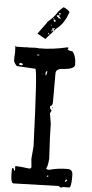

<svg xmlns="http://www.w3.org/2000/svg" viewBox="-91 -1196 594 1235"><g transform="rotate(5 206.0 -578.5)"><path d="M59.6 -879.9V-878.9Q83 -879.9 112.3 -881.8L132.8 -879.9Q221.7 -879.9 315.4 -902.3L322.3 -900.4V-898.4L317.4 -888.7Q329.1 -879.9 348.6 -879.9Q374 -851.6 374 -797.9V-794.9Q374 -768.6 307.6 -761.7Q252.9 -761.7 252.9 -729.5V-546.9Q252.9 -517.6 239.3 -517.6L237.3 -515.6V-502L249 -488.3L240.2 -469.7V-467.8L251 -403.3Q251 -338.9 260.7 -177.7Q255.9 -125 247.1 -116.2Q247.1 -107.4 262.7 -107.4H267.6Q321.3 -123 385.7 -123Q418 -123 418 -85V-73.2Q418 -4.9 403.3 -4.9H369.1L349.6 0L335.9 -8.8L45.9 0Q27.3 0 27.3 -61.5V-88.9Q28.3 -98.6 32.2 -98.6H34.2Q37.1 -98.6 43.9 -82H47.9V-97.7L45.9 -109.4L52.7 -112.3Q76.2 -112.3 134.8 -104.5H139.6Q149.4 -104.5 151.4 -114.3L146.5 -167L153.3 -249Q134.8 -747.1 121.1 -747.1L1 -753.9Q-19.5 -775.4 -19.5 -789.1V-811.5L-17.6 -838.9Q-17.6 -852.5 -19.5 -883.8L-13.7 -877.9H-6.8Q12.7 -877.9 52.7 -878.9V-879.9L54.7 -881.8ZM14.6 -770.5V-767.6Q15.6 -761.7 28.3 -761.7Q37.1 -761.7 39.1 -767.6V-768.6Q36.1 -775.4 23.4 -775.4H20.5ZM189.5 -722.7V-710.9H191.4Q196.3 -710.9 199.2 -731.4V-738.3H196.3Q189.5 -735.4 189.5 -722.7ZM374 -41V-39.1H377Q383.8 -43 387.7 -49.8V-50.8L383.8 -54.7H382.8Q374 -49.8 374 -41ZM124 -838.9V-836.9L127.9 -834H136.7L139.6 -836.9V-838.9ZM253.9 -64.5V-63.5L259.8 -61.5L266.6 -66.4L262.7 -70.3H259.8ZM252.9 -508.8 255.9 -505.9 252.9 -502 249 -505.9ZM168.9 -715.8V-713.9L173.8 -719.7H171.9ZM219.7 -1006.8Q215.8 -1003.9 212.9 -1002.9Q221.7 -1013.7 225.6 -1015.6V-1016.6H215.8L206.1 -1014.6L205.1 -1012.7L211.9 -1002.9L215.8 -996.1L180.7 -957L168.9 -943.4L115.2 -973.6L168.9 -1046.9Q169.9 -1049.8 170.9 -1052.2Q171.9 -1054.7 174.8 -1055.7Q213.9 -1090.8 227.1 -1112.8Q240.2 -1134.8 268.6 -1157.2Q293.9 -1146.5 308.6 -1129.9Q282.2 -1048.8 227.5 -1011.7V-1008.8L216.8 -997.1L220.7 -1006.8ZM243.2 -1097.7Q262.7 -1119.1 245.1 -1117.2H242.2V-1114.3L248 -1105.5V-1104.5L243.2 -1102.5H232.4L229.5 -1099.6L228.5 -1097.7L229.5 -1095.7Q239.3 -1088.9 245.1 -1081.1Q245.1 -1086.9 259.8 -1081.1ZM223.6 -1060.5Q225.6 -1070.3 220.7 -1072.3H216.8L212.9 -1069.3Q210 -1057.6 220.7 -1058.6L223.6 -1059.6ZM185.5 -984.4 183.6 -980.5 189.5 -972.7H191.4L188.5 -984.4ZM208 -1005.9 203.1 -1001V-999L206.1 -994.1L209 -998L210 -1002.9ZM211.9 -1082 209 -1081.1Q209 -1074.2 210.9 -1073.2L214.8 -1074.2V-1077.1ZM199.2 -1038.1H196.3V-1034.2L198.2 -1032.2H201.2V-1035.2Z"/></g></svg>

Font: Love Ya Like A Sister
Style: Regular
Weight: 400
Designer: Kimberly Geswein
Foundry: Kimberly Geswein
Version: Version 1.002 2007